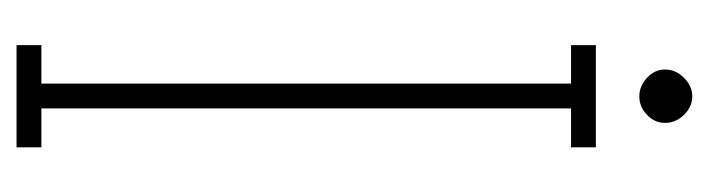

<svg xmlns="http://www.w3.org/2000/svg" viewBox="-332 -524 856 232"><g transform="rotate(90 96.0 -408.0)"><path d="M34.5 0V-30H81V-670H34.5V-700H158V-670H111V-30H158V0ZM96.5 -752.5Q84 -752.5 74 -761.8Q64 -771 64 -783.5Q64 -796.5 74 -806.5Q84 -816.5 96.5 -816.5Q109 -816.5 118.8 -806.5Q128.5 -796.5 128.5 -783.5Q128.5 -771 118.8 -761.8Q109 -752.5 96.5 -752.5Z"/></g></svg>

Font: Imbue 10pt Thin
Style: Regular
Weight: 100
Designer: Tyler Finck
Foundry: Etcetera Type Company
Version: Version 1.102; ttfautohint (v1.8.3)